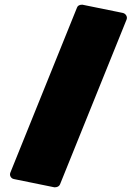

<svg xmlns="http://www.w3.org/2000/svg" viewBox="-20 -737 590 828"><path d="M24.9 6.8 312 -704.1Q316.4 -716.8 335 -716.8L509.8 -681.2Q519.5 -678.7 524.4 -670.4Q529.3 -662.1 525.9 -652.8L238.8 58.1Q233.4 70.8 214.8 70.8L40 35.2Q30.3 33.2 25.6 24.7Q21 16.1 24.9 6.8Z"/></svg>

Font: Don José
Style: Regular
Weight: 900
Designer: Cristian Tournier
Version: Version 1.000